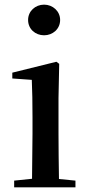

<svg xmlns="http://www.w3.org/2000/svg" viewBox="-20 -807 382 827"><path d="M170 -655C207 -655 239 -682 239 -721C239 -759 207 -787 170 -787C132 -787 101 -759 101 -721C101 -682 132 -655 170 -655ZM117 0H305V-29L234 -36C233 -93 232 -177 232 -232V-385L235 -532L223 -541L33 -494V-469L117 -463C119 -414 120 -367 120 -300V-232L118 -37L41 -29V0Z"/></svg>

Font: Noto Serif CJK HK SemiBold
Style: Regular
Weight: 600
Designer: Ryoko NISHIZUKA 西塚涼子 (kana & ideographs); Frank Grießhammer (Latin, Greek & Cyrillic); Wenlong ZHANG 张文龙 (bopomofo); San
Foundry: Adobe
Version: Version 2.001;hotconv 1.1.0;makeotfexe 2.6.0